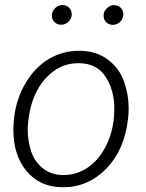

<svg xmlns="http://www.w3.org/2000/svg" viewBox="-20 -742 588 771"><path d="M188.5 -681.6C188.5 -680.7 188.5 -679.7 188.5 -678.7C188.5 -658.7 204.1 -642.6 226.1 -642.6C248 -642.6 266.6 -661.6 268.1 -681.6C268.1 -682.6 268.1 -683.6 268.1 -684.6C268.1 -704.6 252.9 -721.7 231.4 -721.7C231 -721.7 230.5 -721.7 230 -721.7C219.7 -721.7 210.4 -717.8 202.1 -710C193.8 -702.1 189 -692.9 188.5 -681.6ZM396 -681.2C396 -680.2 396 -679.2 396 -678.2C396 -658.2 411.6 -642.1 433.6 -642.1C455.1 -642.6 473.6 -659.7 475.1 -681.2C475.1 -682.6 475.1 -683.6 475.1 -685.1C475.1 -704.6 460.4 -721.2 439 -721.2C438.5 -721.2 438 -721.2 437.5 -721.2C427.2 -721.2 418 -717.3 409.7 -709.5C401.4 -701.7 396.5 -692.4 396 -681.2ZM35.2 -252.4 33.7 -224.6C33.7 -223.1 33.7 -222.2 33.7 -220.7C33.7 -152.8 51.3 -97.2 86.4 -55.2C121.6 -12.7 168.9 8.8 228 9.8C230 9.8 232.4 9.8 234.4 9.8C300.8 9.8 357.9 -15.1 406.7 -64.5C455.1 -114.3 484.4 -180.7 494.1 -264.2L495.1 -273.4C496.1 -285.2 496.6 -296.9 496.6 -308.1C496.6 -343.8 490.7 -378.9 478 -414.6C465.8 -449.7 444.3 -479 413.6 -502.4C382.8 -525.4 345.2 -537.6 301.8 -538.1C299.8 -538.1 297.9 -538.1 296.4 -538.1C253.9 -538.1 214.4 -527.3 177.2 -505.9C140.1 -483.9 108.9 -452.1 83.5 -409.7C58.1 -367.2 42.5 -320.3 36.6 -269ZM94.2 -261.2C102.5 -330.6 125.5 -385.7 162.6 -426.8C200.2 -467.8 243.2 -488.3 293 -488.3C294.9 -488.3 296.9 -488.3 298.8 -488.3C346.7 -487.3 381.8 -468.8 404.8 -432.6C427.7 -396.5 439 -354.5 439 -307.1C439 -296.4 438.5 -284.7 437.5 -272.9L436 -256.8C430.7 -215.8 418.5 -178.2 399.4 -144.5C361.8 -76.7 302.2 -39.1 234.4 -39.1C233.4 -39.1 231.9 -39.1 231 -39.1C198.2 -40 171.4 -49.8 149.4 -68.4C127.4 -86.9 112.3 -109.9 104 -137.7C95.7 -165.5 91.3 -192.4 91.3 -218.8C91.3 -229.5 91.8 -240.7 93.3 -252.4Z"/></svg>

Font: Roboto Light
Style: Italic
Weight: 300
Italic angle: -12°
Designer: Google
Version: Version 2.137; 2017